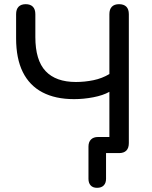

<svg xmlns="http://www.w3.org/2000/svg" viewBox="-20 -732 729 918"><path d="M444 166Q424 166 413.5 154.5Q403 143 403 123V-31Q403 -53 415 -65Q427 -77 449 -77H545L503 -35V-293Q473 -276 426.5 -267Q380 -258 334 -258Q245 -258 183 -290.5Q121 -323 89 -387.5Q57 -452 57 -549V-664Q57 -688 69 -700Q81 -712 103 -712Q125 -712 137 -700Q149 -688 149 -664V-555Q149 -444 198 -392Q247 -340 343 -340Q385 -340 426.5 -348.5Q468 -357 503 -378V-664Q503 -688 515 -700Q527 -712 549 -712Q572 -712 584 -700Q596 -688 596 -664V-48Q596 -24 584 -12Q572 0 549 0H487V123Q487 143 476 154.5Q465 166 444 166Z"/></svg>

Font: Nunito Medium
Style: Regular
Weight: 500
Designer: Vernon Adams
Foundry: Vernon Adams
Version: Version 3.601